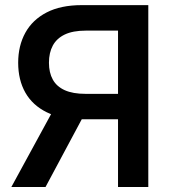

<svg xmlns="http://www.w3.org/2000/svg" viewBox="-20 -748 690 768"><path d="M573.2 0H452.1V-625.5H323.2Q271.5 -625.5 239 -609.9Q206.5 -594.2 191.2 -565.7Q175.8 -537.1 175.8 -497.1Q175.8 -457.5 191.2 -429.7Q206.5 -401.9 239 -387.2Q271.5 -372.6 322.3 -372.6H503.4V-271H308.6Q224.1 -271 167.2 -298.8Q110.4 -326.7 81.5 -377.4Q52.7 -428.2 52.7 -497.1Q52.7 -564.9 81.3 -616.9Q109.9 -668.9 166.5 -698.2Q223.1 -727.5 307.1 -727.5H573.2ZM162.1 0H25.4L205.1 -329.6H338.4Z"/></svg>

Font: Inter Cardless
Style: Medium
Weight: 500
Designer: Rasmus Andersson
Foundry: rsms
Version: Version 4.001;git-9221beed3